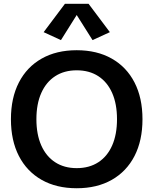

<svg xmlns="http://www.w3.org/2000/svg" viewBox="-20 -980 809 1012"><path d="M384.3 12.2Q277.3 12.2 199.5 -32Q121.6 -76.2 79.6 -157.7Q37.6 -239.3 37.6 -351.6Q37.6 -463.9 79.6 -545.4Q121.6 -627 199.5 -671.1Q277.3 -715.3 384.3 -715.3Q491.2 -715.3 569.1 -671.1Q647 -627 689 -545.4Q731 -463.9 731 -351.6Q731 -239.3 689 -157.7Q647 -76.2 569.1 -32Q491.2 12.2 384.3 12.2ZM384.3 -93.8Q450.7 -93.8 498.3 -124.8Q545.9 -155.8 571.3 -213.6Q596.7 -271.5 596.7 -351.6Q596.7 -432.1 571.3 -489.7Q545.9 -547.4 498.3 -578.4Q450.7 -609.4 384.3 -609.4Q318.4 -609.4 270.8 -578.4Q223.1 -547.4 197.5 -489.7Q171.9 -432.1 171.9 -351.6Q171.9 -271.5 197.5 -213.6Q223.1 -155.8 270.8 -124.8Q318.4 -93.8 384.3 -93.8ZM301.3 -768.6 210 -810.5 322.3 -960H446.8L559.1 -810.5L467.8 -768.6L384.3 -900.9Z"/></svg>

Font: Schibsted Grotesk SemiBold
Style: Regular
Weight: 600
Designer: Bakken & Baeck AS, Henrik Kongsvoll
Foundry: Schibsted ASA
Version: Version 1.100;gftools[0.9.25]